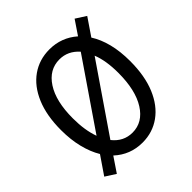

<svg xmlns="http://www.w3.org/2000/svg" viewBox="-195 -823 990 990"><g transform="rotate(-45 300.0 -328.0)"><path d="M36 -4 103 -102Q77 -145 62.5 -203Q48 -261 48 -331Q48 -437 80 -512.5Q112 -588 169 -628Q226 -668 300 -668Q387 -668 452 -611L504 -688L560 -652L496 -558Q523 -516 537.5 -459Q552 -402 552 -331Q552 -223 520 -146.5Q488 -70 431 -29Q374 12 300 12Q211 12 146 -48L92 32ZM134 -331Q134 -244 157 -181L406 -545Q362 -595 300 -595Q225 -595 179.5 -525Q134 -455 134 -331ZM300 -61Q375 -61 420.5 -133Q466 -205 466 -331Q466 -420 442 -480L192 -115Q235 -61 300 -61Z"/></g></svg>

Font: SauceCodePro NFM
Style: Regular
Weight: 400
Monospace: yes
Designer: Paul D. Hunt, Teo Tuominen
Foundry: Adobe
Version: Version 2.042;hotconv 1.1.0;makeotfexe 2.6.0;Nerd Fonts 3.3.